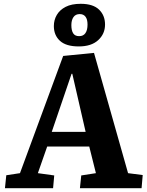

<svg xmlns="http://www.w3.org/2000/svg" viewBox="-20 -989 773 1009"><path d="M474 -711 653 -79 730 -69 724 0H400L407 -67L484 -79L449 -219H228L179 -79L265 -67L259 0H6L13 -68L85 -79L312 -695ZM252 -296H430L360 -601H356ZM394 -745Q327 -745 295 -774.5Q263 -804 263 -852Q263 -884 278.5 -910.5Q294 -937 325 -953Q356 -969 404 -969Q469 -969 500.5 -938.5Q532 -908 532 -860Q532 -811 496 -778Q460 -745 394 -745ZM396 -799Q418 -799 429 -815Q440 -831 440 -860Q440 -887 429.5 -901Q419 -915 399 -915Q377 -915 366 -899Q355 -883 355 -857Q355 -829 364.5 -814Q374 -799 396 -799Z"/></svg>

Font: Literata
Style: Bold Italic
Weight: 700
Italic angle: -2°
Designer: Latin by Veronika Burian and Jose Scaglione. Greek by Irene Vlachou. Cyrillic by Vera Evstafieva
Foundry: TypeTogether
Version: Version 3.103;gftools[0.9.29]